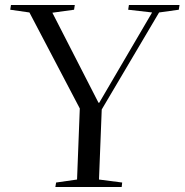

<svg xmlns="http://www.w3.org/2000/svg" viewBox="-20 -750 740 770"><path d="M375 -338H378L590 -700L494 -711L497 -730H700L697 -711L618 -700L388 -311L377 -30L470 -18L468 0H202L205 -18L289 -30L300 -315L98 -700L21 -711L24 -730H280L277 -711L190 -699Z"/></svg>

Font: Literata 72pt
Style: Italic
Weight: 400
Italic angle: -2°
Designer: Latin by Veronika Burian and Jose Scaglione. Greek by Irene Vlachou. Cyrillic by Vera Evstafieva
Foundry: TypeTogether
Version: Version 3.002